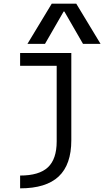

<svg xmlns="http://www.w3.org/2000/svg" viewBox="-20 -810 590 1050"><path d="M90 150Q194 150 242 105Q290 60 290 -37V-450H90V-520H370V-43Q370 90 301 155Q232 220 90 220ZM130 -570 263 -790H397L530 -570H434L332 -747H328L226 -570Z"/></svg>

Font: M PLUS Code Latin SemiExpanded
Style: Regular
Weight: 400
Width: 6
Designer: Coji Morishita
Foundry: UNDERFOREST DESIGN
Version: Version 1.002; ttfautohint (v1.8.3)